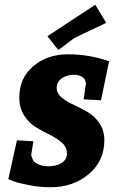

<svg xmlns="http://www.w3.org/2000/svg" viewBox="-20 -775 483 806"><path d="M120 -182 111 -124Q111 -121 120 -99Q145 -77 181 -77Q217 -77 239 -91Q261 -105 261 -131Q261 -157 240.5 -175.5Q220 -194 190.5 -208.5Q161 -223 131.5 -240.5Q102 -258 81.5 -290Q61 -322 61 -366Q61 -447 119.5 -497Q178 -547 266 -547Q354 -547 438 -518L404 -354L331 -358Q341 -424 341 -426L335 -443Q320 -461 289.5 -461Q259 -461 238.5 -445.5Q218 -430 218 -406.5Q218 -383 238.5 -366Q259 -349 288.5 -335.5Q318 -322 347.5 -305Q377 -288 397.5 -257.5Q418 -227 418 -186Q418 -99 352.5 -44Q287 11 192 11Q147 11 103 2.5Q59 -6 37 -14L15 -23L51 -186ZM380 -755 426 -679Q307 -623 290 -614L225 -565L179 -623Z"/></svg>

Font: Andada SC
Style: Bold Italic
Weight: 700
Italic angle: -8.29999°
Designer: Carolina Giovagnoli
Foundry: Carolina Giovagnoli
Version: Version 1.003